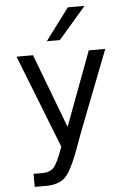

<svg xmlns="http://www.w3.org/2000/svg" viewBox="-65 -850 731 1104"><g transform="rotate(-5 301.0 -298.0)"><path d="M231.9 -620.1H307.1L465.8 -803.7H369.1ZM89.8 208H162.1C188.5 208 218.3 201.7 241.2 189.5C260.3 179.2 275.9 165.5 295.9 130.4C309.6 106 329.6 65.9 361.8 -25.4C371.1 -52.2 376.5 -66.4 418.9 -175.8L563 -546.9H467.8L308.1 -119.1L146 -546.9H50.8L262.2 -8.8C236.8 61.5 219.7 94.7 205.1 109.9C192.4 123 171.9 132.8 143.1 132.8H89.8Z"/></g></svg>

Font: Hack
Style: Regular
Weight: 400
Monospace: yes
Designer: Christopher Simpkins
Foundry: Christopher Simpkins
Version: Version 2.010